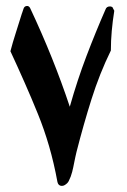

<svg xmlns="http://www.w3.org/2000/svg" viewBox="-20 -610 416 630"><path d="M355 -574.7Q349.6 -541 346.7 -508.5Q343.8 -476.1 343.8 -444.3Q306.6 -368.2 280.3 -284.7Q253.9 -201.2 231 -111.3Q228.5 -102.5 227.1 -94.2Q225.6 -85.9 223.6 -77.1Q220.7 -61.5 216.8 -45.9Q212.9 -30.3 205.6 -16.1Q202.1 -8.8 193.4 -3.4H193.8Q188 0 183.1 0Q171.4 0 168.5 -12.7Q157.2 -74.7 141.1 -130.1Q125 -185.5 104.5 -235.8Q83.5 -287.6 60.5 -339.6Q37.6 -391.6 14.2 -441.9Q21.5 -470.2 32 -502.7Q42.5 -535.2 52.2 -566.9V-566.4L57.1 -581.1Q59.6 -589.4 67.4 -590.3Q75.2 -591.3 79.1 -583Q155.8 -419.9 209 -259.8Q233.9 -347.7 263.7 -426Q293.5 -504.4 326.7 -580.1L326.2 -579.1Q329.6 -588.9 340.8 -588.9Q341.8 -588.9 343.8 -588.6Q345.7 -588.4 348.6 -586.9Z"/></svg>

Font: Aref Ruqaa
Style: Bold
Weight: 700
Designer: Abdullah Aref
Version: Version 1.002